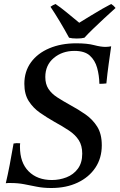

<svg xmlns="http://www.w3.org/2000/svg" viewBox="-20 -928 599 962"><path d="M537 -696Q531 -653 524.5 -607Q518 -561 513 -510Q504 -509 495.5 -508.5Q487 -508 478 -508Q477 -551 466.5 -588.5Q456 -626 430 -649.5Q404 -673 353 -673Q292 -673 249.5 -637.5Q207 -602 207 -542Q207 -507 222.5 -483Q238 -459 266.5 -440.5Q295 -422 333 -401Q372 -380 408 -355Q444 -330 467 -293.5Q490 -257 490 -200Q490 -136 458 -88Q426 -40 369 -13Q312 14 237 14Q197 14 164.5 7.5Q132 1 101 -5Q70 -11 34 -11Q27 -11 20.5 -11Q14 -11 9 -10Q19 -52 28.5 -101.5Q38 -151 48 -209Q63 -212 81 -210Q80 -203 80 -199Q80 -195 80 -193Q80 -113 123.5 -69.5Q167 -26 240 -26Q278 -26 313 -39.5Q348 -53 370 -82.5Q392 -112 392 -158Q392 -199 374.5 -226Q357 -253 325.5 -274Q294 -295 252 -318Q215 -339 180.5 -363Q146 -387 124 -421.5Q102 -456 102 -508Q102 -570 135 -615.5Q168 -661 227 -686Q286 -711 362 -711Q417 -711 451 -702Q485 -693 509 -693Q515 -693 523.5 -694Q532 -695 537 -696ZM377 -814Q403 -830 434 -849Q465 -868 493 -884Q521 -900 537 -908Q550 -900 559 -888Q532 -864 502.5 -836.5Q473 -809 446.5 -783.5Q420 -758 403 -739Q389 -735 365 -735Q341 -735 326 -739Q305 -778 279.5 -820.5Q254 -863 233 -894Q245 -903 258 -908Q281 -893 314.5 -865.5Q348 -838 377 -814Z"/></svg>

Font: Tiro Telugu
Style: Italic
Weight: 400
Italic angle: -11°
Designer: Telugu: John Hudson & Fiona Ross, assisted by Kaja Sojewska. Latin: John Hudson with Paul Hanslow, assisted by Kaja Soje
Foundry: Tiro Typeworks Ltd.
Version: Version 1.52